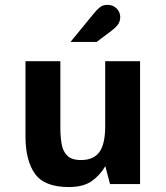

<svg xmlns="http://www.w3.org/2000/svg" viewBox="-20 -743 672 775"><path d="M257.8 12Q159.1 12 121 -41.7Q82.8 -95.5 82.8 -194V-496H223.6V-229.8Q223.6 -192.8 228.6 -162.7Q233.5 -132.6 251.3 -114.8Q269 -97 306.8 -97Q357.8 -97 381.2 -129.3Q404.6 -161.7 404.6 -233.3V-496H545.4V0H424.1L405.1 -72.2Q384.1 -36.1 350.3 -12Q316.4 12 257.8 12ZM264.5 -573.7 359.2 -689.2Q372.5 -705.6 384.3 -714.5Q396 -723.4 413.5 -723.4Q436.4 -723.4 450.8 -708.8Q465.3 -694.3 465.3 -673.9Q465.3 -660.1 458.4 -647.6Q451.6 -635.1 427.7 -616.9L369.9 -573.7Z"/></svg>

Font: Atkinson Hyperlegible Mono ExtraLight
Style: Regular
Weight: 200
Monospace: yes
Designer: Elliott Scott, Megan Eiswerth, Linus Boman, Theodore Petrosky, Letters from Sweden
Foundry: Applied Design Works, Letters from Sweden
Version: Version 2.001